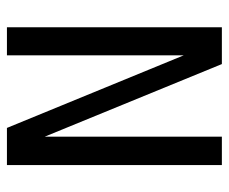

<svg xmlns="http://www.w3.org/2000/svg" viewBox="-72 -572 644 540"><g transform="rotate(-90 250.0 -302.0)"><path d="M55.7 -604.5H160.2L364.3 -107.4V-604.5H443.4V0H339.8L135.7 -498V0H55.7Z"/></g></svg>

Font: BabelStone Coelbren y Beirdd
Style: Regular
Weight: 400
Designer: Andrew West
Foundry: BabelStone
Version: Version 1.00;September 27, 2022